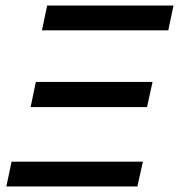

<svg xmlns="http://www.w3.org/2000/svg" viewBox="-20 -676 649 696"><path d="M151 -656H609L590 -566H132ZM513 -288H91L110 -379H533ZM478 0H3L22 -90H498Z"/></svg>

Font: Ysabeau Semibold
Style: Italic
Weight: 600
Italic angle: -12°
Designer: Christian Thalmann (Catharsis Fonts)
Version: Version 0.003